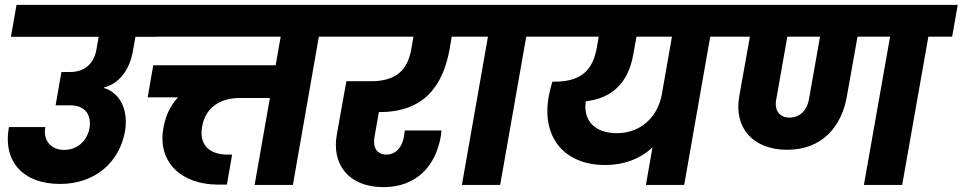

<svg xmlns="http://www.w3.org/2000/svg" viewBox="-20 -760 3956 789"><path d="M226.5 -4.1C370.8 -4.1 470.9 -93 493.9 -221.1C508.3 -309.4 473 -378.4 407.2 -398.5L408.2 -401C462.8 -413.5 511.5 -466.4 525.9 -548.8L555 -712.1H403.3L376.3 -556.4C365.3 -493.8 322.7 -464.2 270 -464.2H232.4L208.5 -327.2H268.5C336.4 -327.2 355.6 -280.5 347.8 -233.9C338 -180.6 297.5 -144 243.8 -144C188.6 -144 156 -183.6 166.3 -237.9H16.7C-9.5 -92.4 78.7 -4.1 226.5 -4.1ZM623.9 -608.7 647.3 -740H47.9L24.9 -608.7Z M912.4 -1.5 933.8 -124.6H916.9C833.7 -124.6 798.6 -170.4 810.4 -238.4C823.5 -318.4 885.3 -357.4 966.1 -357.4H1129.5L1153.5 -491.8H609.7L586.8 -359.9H788.3L839.7 -426.1C751.3 -408.7 672.4 -353.6 651.5 -233.8C625.5 -90 730.3 -1.5 874.1 -1.5ZM1183.6 0 1295.8 -641.2H1139L1026.3 0ZM1388.5 -609.2 1411.8 -740H612.9L589.9 -609.2Z M1556.1 9C1688 9 1770.2 -74.1 1791.7 -201.3C1792.2 -205.8 1793.2 -213.9 1794.2 -224H1643.5L1639.5 -196.2C1631.7 -154.5 1606.6 -124.9 1568.3 -124.9C1525.6 -124.9 1510.8 -157.4 1519.5 -200.4L1550 -374.8L1459.9 -299.5H1541C1724.1 -299.5 1800.7 -409.9 1827.2 -556.3L1839.9 -631H1682.6L1669.8 -556.3C1655.1 -476 1611.5 -426.2 1504.2 -426.2H1403.4L1364.3 -208.1C1341.8 -85.6 1411.5 9 1556.1 9ZM1920.6 -609.2 1944 -740H1378.9L1355.9 -609.2Z M2035.4 0 2142.5 -609.2H2239.7L2263.1 -740H1909.9L1886.9 -609.2H1985.2L1878.1 0Z M2467.6 -81.9C2617.8 -81.9 2713.9 -178.6 2736.8 -289.8L2699.9 -373.6C2684 -280.8 2613.9 -212.7 2515 -212.7C2419.1 -212.7 2373.9 -270.3 2388 -348.1C2390 -359.7 2394.1 -372.2 2398.6 -385.8L2312.6 -341.5H2347.1C2493.4 -341.5 2562.3 -421.3 2582.1 -535L2600.1 -634H2444.8L2432.4 -563.6C2416.7 -476.8 2372.8 -424.4 2260.3 -424.4H2249.9C2243.8 -403.7 2238.3 -383.6 2234.8 -363.9C2204.8 -194.9 2299 -81.9 2467.6 -81.9ZM2791.6 0 2902.8 -633.1H2745.5L2634.3 0ZM2996.5 -609.2 3019.9 -740H2228.9L2205.9 -609.2Z M3214.7 -144.5C3358.6 -144.5 3439.3 -240.5 3460.3 -365.3L3512.7 -658.5H3358.5L3304 -350.6C3296.2 -307.1 3267.5 -276.8 3224.4 -276.8C3182.9 -276.8 3161.4 -307.1 3169.7 -350.6L3224.1 -658.5H3070.4L3018 -365.3C2994.4 -233.8 3075.5 -144.5 3214.7 -144.5ZM3687.4 0 3803.7 -658.5H3646.4L3530.1 0ZM3892.7 -609.2 3915.7 -740H2985.9L2962.9 -609.2Z"/></svg>

Font: Poppins Devanagari Thin
Style: Italic
Weight: 100
Italic angle: -10°
Designer: Ninad Kale (Devanagari), Jonny Pinhorn (Latin)
Foundry: Indian Type Foundry
Version: 4.005